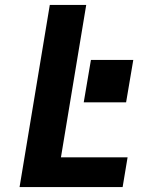

<svg xmlns="http://www.w3.org/2000/svg" viewBox="-20 -755 640 775"><path d="M59 0 181 -735H328L226 -120H495L475 0ZM318 -342 347 -513H518L489 -342Z"/></svg>

Font: Iosevka SS04 Hv Ex Obl
Style: Regular
Weight: 900
Width: 7
Italic angle: -9°
Monospace: yes
Designer: Belleve Invis
Foundry: Belleve Invis
Version: Version 19.0.0; ttfautohint (v1.8.4)